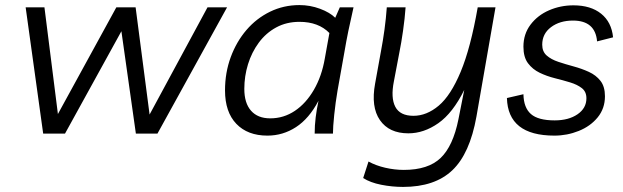

<svg xmlns="http://www.w3.org/2000/svg" viewBox="-20 -526 2455 756"><path d="M797 -497H874L600 0H515L458 -403L236 0H150L81 -497H155L208 -77L438 -497H514L569 -75Z M1033 8Q955 8 910.5 -38.5Q866 -85 866 -170Q866 -240 888.5 -301Q911 -362 950.5 -408Q990 -454 1043.5 -480Q1097 -506 1159 -506Q1201 -506 1240 -491.5Q1279 -477 1300 -456L1318 -497H1372Q1360 -445 1351.5 -403.5Q1343 -362 1337 -326L1309 -169Q1301 -122 1296 -74Q1291 -26 1291 0H1219Q1219 -32 1223 -64Q1227 -96 1234 -129Q1197 -59 1145.5 -25.5Q1094 8 1033 8ZM1044 -60Q1097 -60 1141 -89.5Q1185 -119 1216 -172.5Q1247 -226 1259 -296L1277 -396Q1234 -440 1159 -440Q1108 -440 1067.5 -418Q1027 -396 999 -358Q971 -320 956.5 -273Q942 -226 942 -176Q942 -120 968.5 -90Q995 -60 1044 -60Z M1567 210Q1524 210 1481 201.5Q1438 193 1410 175L1431 110Q1460 126 1497 134.5Q1534 143 1570 143Q1666 143 1715 96Q1764 49 1785 -56L1808 -172Q1763 -81 1706 -41Q1649 -1 1588 -1Q1512 -1 1476 -53Q1440 -105 1457 -197L1480 -324Q1488 -366 1494 -410Q1500 -454 1503 -497H1577Q1574 -454 1567 -405Q1560 -356 1553 -322L1531 -206Q1518 -141 1536.5 -105.5Q1555 -70 1608 -70Q1660 -70 1707.5 -110Q1755 -150 1794 -243.5Q1833 -337 1861 -497H1931L1856 -67Q1830 79 1761 144.5Q1692 210 1567 210Z M2163 8Q1980 8 1976 -140L2041 -155Q2042 -102 2070.5 -77Q2099 -52 2164 -52Q2219 -52 2254 -76Q2289 -100 2289 -139Q2289 -165 2271 -179Q2253 -193 2225 -201.5Q2197 -210 2165 -218Q2133 -226 2105 -239.5Q2077 -253 2059 -277Q2041 -301 2041 -342Q2041 -392 2069 -429Q2097 -466 2142 -485.5Q2187 -505 2238 -505Q2306 -505 2347 -472Q2388 -439 2394 -379L2331 -363Q2324 -445 2236 -445Q2184 -445 2149.5 -419Q2115 -393 2115 -350Q2115 -323 2132.5 -307.5Q2150 -292 2178.5 -282.5Q2207 -273 2238.5 -264.5Q2270 -256 2298.5 -243Q2327 -230 2344.5 -207.5Q2362 -185 2362 -147Q2362 -99 2333.5 -64Q2305 -29 2259 -10.5Q2213 8 2163 8Z"/></svg>

Font: Livvic
Style: Italic
Weight: 400
Italic angle: -10°
Designer: Jacques Le Bailly, Baron von Fonthausen
Version: Version 1.001; ttfautohint (v1.8.2)